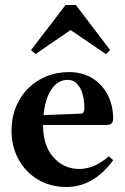

<svg xmlns="http://www.w3.org/2000/svg" viewBox="-20 -739 498 767"><path d="M415 -115 432 -99Q354 8 245 8Q182 8 132 -21.5Q82 -51 54 -102.5Q26 -154 26 -216Q26 -284 56 -337.5Q86 -391 138.5 -421Q191 -451 257 -451Q308 -451 348 -427Q388 -403 410 -360.5Q432 -318 432 -265Q432 -254 426 -247Q420 -240 409 -240H152V-239Q152 -157 193.5 -110.5Q235 -64 297 -64Q357 -64 415 -115ZM154 -279 303 -285Q317 -285 317 -306Q317 -358 299 -389Q281 -420 251 -420Q211 -420 185.5 -382Q160 -344 154 -279ZM420 -539 403 -523 262 -619 122 -523 104 -539 242 -719H283Z"/></svg>

Font: Ibarra Real Nova
Style: Bold
Weight: 700
Designer: Jose Maria Ribagorda & Octavio Pardo
Foundry: Jose Maria Ribagorda
Version: Version 1.014